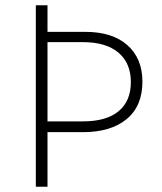

<svg xmlns="http://www.w3.org/2000/svg" viewBox="-20 -710 617 730"><path d="M116.2 0V-689.9H160.6V-588.9H304.2Q407.2 -588.9 464.4 -538.3Q521.5 -487.8 521.5 -399.4Q521.5 -306.6 461.4 -257.1Q401.4 -207.5 295.4 -207.5H160.6V0ZM160.6 -248.5H295.4Q384.3 -248.5 430.9 -287.1Q477.5 -325.7 477.5 -397.9Q477.5 -470.2 430.2 -510Q382.8 -549.8 295.4 -549.8H160.6Z"/></svg>

Font: HK Grotesk Light Legacy
Style: Regular
Weight: 300
Designer: Alfredo Marco Pradil
Foundry: Hanken Design Co.
Version: Version 2.022;PS 002.022;hotconv 1.0.88;makeotf.lib2.5.64775